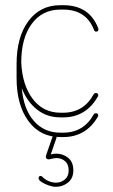

<svg xmlns="http://www.w3.org/2000/svg" viewBox="-20 -525 435 741"><path d="M359 -416Q360 -415 360 -412Q360 -403 351 -403Q345 -403 343 -409Q313 -488 224 -488H213Q143 -488 102.5 -433Q62 -378 62 -284Q66 -196 106.5 -143Q147 -90 213 -90H224Q303 -90 342 -162Q345 -166 350 -166Q359 -166 359 -157Q359 -154 358 -153Q312 -72 224 -72H213Q161 -72 122.5 -102.5Q84 -133 64 -185Q71 -104 110.5 -58.5Q150 -13 213 -13H224Q303 -13 342 -84Q345 -88 350 -88Q359 -88 359 -79Q359 -76 358 -75Q312 4 224 4H213Q135 4 89.5 -58Q44 -120 44 -224V-278Q44 -382 89.5 -443.5Q135 -505 213 -505H224Q325 -505 359 -416ZM183 2Q184 -4 191 -4Q196 -4 197.5 0Q199 4 198 7L176 71Q187 68 197 68Q223 68 243 84Q263 100 263 133Q263 163 242.5 179.5Q222 196 195 196Q183 196 167.5 190.5Q152 185 140.5 177.5Q129 170 129 163Q129 154 137 154Q140 154 143 157Q155 169 169 174.5Q183 180 196 180Q216 180 230.5 167.5Q245 155 245 133Q245 109 231 97Q217 85 198 85Q193 85 188 86Q183 87 178 88Q166 92 161 88Q154 83 159 71Z"/></svg>

Font: Libertine Sup Thin
Style: Regular
Weight: 100
Designer: Bastien Sozeau
Foundry: NBR — Bastien Sozeau
Version: Version 2.003; ttfautohint (v1.8.4.7-5d5b);gftools[0.9.33]